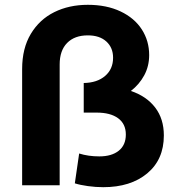

<svg xmlns="http://www.w3.org/2000/svg" viewBox="-20 -770 733 798"><path d="M661 -207Q661 -107 592 -49.5Q523 8 409 8Q378 8 345.5 3.5Q313 -1 291 -8L309 -132Q347 -120 393 -120Q444 -120 473.5 -143.5Q503 -167 503 -211Q503 -255 471 -278.5Q439 -302 382 -302H328V-425Q384 -426 417 -454.5Q450 -483 450 -530Q450 -572 422 -597.5Q394 -623 345 -623Q290 -623 259 -591.5Q228 -560 228 -502V0H72V-483Q72 -569 108 -629Q144 -689 205.5 -719.5Q267 -750 345 -750Q423 -750 481 -722.5Q539 -695 569.5 -647.5Q600 -600 600 -541Q600 -495 579.5 -457Q559 -419 524 -392Q589 -370 625 -323Q661 -276 661 -207Z"/></svg>

Font: Montserrat GRBold
Style: Regular
Weight: 700
Designer: Julieta Ulanovsky
Foundry: Julieta Ulanovsky
Version: Version 1.00 May 29, 2023, initial release